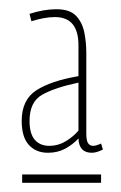

<svg xmlns="http://www.w3.org/2000/svg" viewBox="-20 -695 263 416"><path d="M27 -433Q27 -479 59 -499.5Q91 -520 150 -530V-597Q150 -658 99 -658Q77 -658 48 -649L44 -665Q75 -675 102 -675Q131 -675 144.5 -661Q158 -647 162.5 -625.5Q167 -604 167 -580V-406Q167 -390 171 -384.5Q175 -379 182 -379Q188 -379 199 -384L203 -371Q189 -364 179 -364Q151 -364 150 -395Q138 -382 121.5 -373Q105 -364 84 -364Q58 -364 42.5 -381Q27 -398 27 -433ZM44 -433Q44 -405 55.5 -392Q67 -379 87 -379Q106 -379 122.5 -389Q139 -399 150 -412V-516Q98 -505 71 -489.5Q44 -474 44 -433ZM28 -299V-317H199V-299Z"/></svg>

Font: Georama Condensed Thin
Style: Regular
Weight: 100
Width: 3
Designer: Jean-Baptiste Levee
Foundry: Production Type
Version: Version 1.000